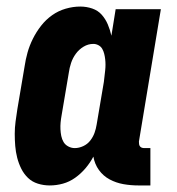

<svg xmlns="http://www.w3.org/2000/svg" viewBox="-20 -558 540 586"><path d="M132 8Q113 8 95.5 2.5Q78 -3 65.5 -15Q53 -27 45 -43Q37 -59 32.5 -76.5Q28 -94 26.5 -112.5Q25 -131 25 -149.5Q25 -168 27.5 -187Q30 -206 33 -225L55 -355Q58 -376 64 -397.5Q70 -419 80.5 -440Q91 -461 105.5 -479.5Q120 -498 139 -511.5Q158 -525 180.5 -531.5Q203 -538 225 -538Q244 -538 261.5 -532Q279 -526 290.5 -513Q302 -500 309 -483.5Q316 -467 320 -449L333 -530H471L404 -126Q404 -122 404.5 -118Q405 -114 407.5 -111Q410 -108 413.5 -107Q417 -106 421 -106H439V8H403Q379 8 356.5 4Q334 0 314.5 -10.5Q295 -21 282 -39Q269 -57 265 -80Q255 -61 241 -44.5Q227 -28 209.5 -15.5Q192 -3 172 2.5Q152 8 132 8ZM208 -106Q221 -106 234 -112Q247 -118 255.5 -129Q264 -140 268.5 -152.5Q273 -165 275 -178L297 -308Q298 -317 299 -325.5Q300 -334 301 -343Q302 -352 302 -360.5Q302 -369 301 -377.5Q300 -386 298 -394Q296 -402 292 -409Q288 -416 280.5 -420Q273 -424 265 -424Q249 -424 235 -415.5Q221 -407 211.5 -394Q202 -381 197 -366Q192 -351 190 -336L168 -206Q166 -195 165 -184.5Q164 -174 164.5 -163.5Q165 -153 167 -143Q169 -133 174 -124.5Q179 -116 188.5 -111Q198 -106 208 -106Z"/></svg>

Font: Iosevka Slab Heavy
Style: Italic
Weight: 900
Italic angle: -9°
Monospace: yes
Designer: Belleve Invis
Foundry: Belleve Invis
Version: Version 11.1.0; ttfautohint (v1.8.3)